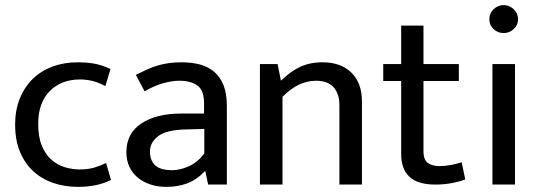

<svg xmlns="http://www.w3.org/2000/svg" viewBox="-20 -720 2105 749"><path d="M291 -59Q323 -59 347 -66Q371 -73 394 -84L413 -18Q359 9 284 9Q233 9 188.5 -6Q144 -21 110.5 -51.5Q77 -82 58 -127.5Q39 -173 39 -234Q39 -290 57 -335Q75 -380 107 -411.5Q139 -443 184 -460Q229 -477 283 -477Q314 -477 343.5 -472.5Q373 -468 411 -451L391 -384Q345 -410 292 -410Q219 -410 174 -364.5Q129 -319 129 -237Q129 -186 143 -152Q157 -118 180 -97.5Q203 -77 232 -68Q261 -59 291 -59Z M510 -428Q534 -440 555 -449.5Q576 -459 597 -465Q618 -471 640 -474Q662 -477 688 -477Q727 -477 759.5 -468.5Q792 -460 815.5 -440Q839 -420 852 -387.5Q865 -355 865 -306V0H792L781 -52H779Q748 -19 711 -5Q674 9 629 9Q595 9 566.5 -0.5Q538 -10 517 -27.5Q496 -45 484.5 -70Q473 -95 473 -126Q473 -200 531.5 -238.5Q590 -277 686 -277H776V-317Q776 -368 750 -386.5Q724 -405 680 -405Q654 -405 620.5 -396.5Q587 -388 544 -364ZM777 -217 703 -215Q628 -213 596.5 -188.5Q565 -164 565 -129Q565 -108 572 -93.5Q579 -79 590.5 -71Q602 -63 617.5 -59.5Q633 -56 650 -56Q683 -56 717 -71.5Q751 -87 777 -121Z M1082 0H994V-470H1063L1076 -405Q1111 -440 1149.5 -458.5Q1188 -477 1238 -477Q1310 -477 1351 -436.5Q1392 -396 1392 -324V0H1304V-311Q1304 -354 1281.5 -379.5Q1259 -405 1213 -405Q1143 -405 1082 -342Z M1770 -404H1632V-131Q1632 -96 1649.5 -84Q1667 -72 1695 -72Q1715 -72 1739 -76.5Q1763 -81 1781 -87L1795 -20Q1775 -12 1744 -6Q1713 0 1679 0Q1609 0 1577 -30.5Q1545 -61 1545 -119V-404H1475V-470H1545V-620H1632V-470H1770Z M1901 0V-470H1989V0ZM1945 -591Q1922 -591 1905.5 -606.5Q1889 -622 1889 -645Q1889 -668 1905.5 -684Q1922 -700 1945 -700Q1967 -700 1984 -684Q2001 -668 2001 -645Q2001 -622 1984 -606.5Q1967 -591 1945 -591Z"/></svg>

Font: Ek Mukta
Style: Regular
Weight: 400
Designer: Girish Dalvi and Yashodeep Gholap
Foundry: Ek Type
Version: Version 2.538;PS 1.001;hotconv 16.6.51;makeotf.lib2.5.65220;